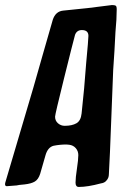

<svg xmlns="http://www.w3.org/2000/svg" viewBox="-72 -749 525 760"><path d="M-45 -12Q-52 -12 -52 -20Q-52 -24 -50 -30Q-46 -44 60 -402Q72 -443 97.5 -533.5Q123 -624 137 -671Q148 -704 178 -707L275 -717L371 -729Q382 -729 386 -726.5Q390 -724 390 -712Q390 -674 385 -622Q384 -597 381 -547Q378 -497 376 -471Q373 -403 368 -266Q363 -129 359 -60Q359 -44 349 -34Q342 -25 327 -23Q275 -9 240 -9Q227 -9 227 -26Q227 -45 232.5 -81Q238 -117 238 -135Q238 -151 228 -162.5Q218 -174 202 -176L191 -177Q165 -177 140 -172Q117 -166 108 -134L87 -61Q80 -39 66 -30.5Q52 -22 25 -19Q0 -17 -6 -15ZM146 -287Q146 -271 157.5 -261Q169 -251 184 -251Q213 -251 230.5 -261Q248 -271 251 -300Q262 -399 269 -498Q278 -594 278 -607Q278 -630 252 -630Q232 -630 225 -611Q217 -582 181.5 -439Q146 -296 146 -287Z"/></svg>

Font: Bangerz Fix
Style: Regular
Weight: 400
Designer: vernon adams
Foundry: Vernon Adams
Version: Version 2.10;December 28, 2023;FontCreator 13.0.0.2683 64-bi